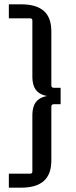

<svg xmlns="http://www.w3.org/2000/svg" viewBox="-20 -700 353 890"><path d="M130 -605Q130 -615 120 -615H21V-680H78Q148 -680 183 -649.5Q218 -619 218 -554V-304Q218 -293 230 -293H261V-217H230Q218 -217 218 -206V44Q218 108 183 139Q148 170 78 170H21V105H120Q130 105 130 95V-164Q130 -214 154.5 -235.5Q179 -257 224 -257V-253Q179 -253 154.5 -274.5Q130 -296 130 -346Z"/></svg>

Font: Gemunu Libre ExtraLight Medium
Style: Regular
Weight: 500
Version: Version 1.100